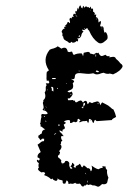

<svg xmlns="http://www.w3.org/2000/svg" viewBox="-20 -713 484 726"><path d="M120 -103Q118 -108 123 -109L125 -107L126 -105Q136 -113 122 -118Q120 -130 134 -138L122 -166L128 -170L133 -174Q139 -180 146 -179Q147 -181 147 -188Q137 -191 135 -183L131 -185Q131 -187 129 -189L127 -191L125 -193V-199Q126 -202 129 -202L133 -206L136 -207L138 -209Q138 -221 151 -224Q146 -226 142 -230L138 -233Q136 -235 133 -235Q135 -243 131 -245Q134 -249 134 -258Q135 -266 137 -271L136 -274V-277Q136 -281 140 -282L150 -281Q156 -281 158 -282Q164 -284 153 -293L149 -295H146Q142 -296 141 -300Q147 -302 144 -314L143 -319L142 -323Q142 -328 145 -331L143 -334Q156 -342 149 -364Q154 -369 153 -377V-383Q153 -387 156 -390L155 -394L153 -398H165Q167 -402 166 -404L164 -406L163 -409L160 -408L157 -407Q155 -417 156 -424V-433L157 -441L161 -444L165 -447Q138 -488 168 -525L175 -528L183 -530Q193 -533 198 -538L205 -534L212 -529Q232 -540 236 -518Q241 -515 245 -516L248 -518Q251 -518 253 -517Q254 -511 259 -505Q271 -512 289 -511L292 -506L294 -500L295 -505L296 -509V-513Q297 -514 313 -517Q317 -516 319 -514.5Q321 -513 320 -511L328 -509L336 -507Q338 -511 342 -512Q347 -515 348 -511Q348 -512 350 -513L352 -514Q358 -501 365 -501Q367 -501 379 -506Q386 -497 394 -502V-499L393 -496L399 -497L406 -498Q413 -499 417 -494Q418 -490 425 -485L430 -480L434 -475L437 -472L440 -470Q444 -466 443 -462H444Q436 -444 408 -432H406L403 -433Q397 -435 395 -435L392 -434H389Q382 -433 372 -438L363 -436L355 -433Q344 -430 337 -434Q333 -437 327 -435Q316 -433 308 -434L298 -435L288 -436Q273 -438 267 -433Q263 -430 263 -423Q263 -410 249 -415Q250 -413 255 -411L257 -409L259 -408Q263 -406 255 -398Q259 -385 254 -378Q251 -374 235 -368Q241 -360 251 -367Q257 -357 253 -353L249 -347L243 -341H236Q237 -339 237 -334Q250 -334 255 -335Q258 -331 263 -333Q264 -326 268 -326Q271 -326 276 -330Q282 -333 285 -333Q289 -333 294 -325Q300 -334 306 -331Q309 -330 311 -319Q313 -320 315 -322L316 -324L317 -326Q319 -328 328 -323L330 -324L334 -326Q340 -328 342 -328Q356 -334 359 -315Q360 -316 362 -320Q364 -324 366 -326L378 -320L389 -314L394 -310L399 -306Q403 -301 409 -299L415 -285Q416 -282 419 -271L414 -268L410 -266Q404 -263 403 -259L375 -257L346 -255L344 -256Q342 -258 340 -260Q338 -259 336 -255L335 -249Q332 -248 330 -251L329 -254L328 -257L325 -260L322 -262Q319 -265 316 -261V-254Q314 -248 313 -247Q313 -248 312 -249Q312 -250 311 -252Q310 -254 308 -256L301 -255H294Q286 -253 281 -250Q279 -252 281 -255L283 -256L284 -259Q281 -260 277 -264Q273 -263 273 -260V-257L272 -254Q266 -248 260 -253L257 -252L254 -250Q249 -247 245 -248Q246 -254 243 -259Q232 -260 222 -254L225 -251H226L228 -250Q230 -248 227 -246L224 -244L221 -242L222 -238L224 -234Q227 -229 223 -225L220 -224L218 -223Q215 -222 217 -216Q214 -215 211 -218L208 -219L205 -220Q204 -217 208 -213L212 -209L216 -206Q215 -204 217 -202L219 -201Q220 -200 220 -198Q215 -199 212.5 -198Q210 -197 211 -193Q211 -190 212 -187L216 -181Q209 -177 211 -173V-171Q211 -170 208 -167Q214 -163 212 -154Q210 -148 203 -141Q207 -140 207 -135L205 -131L204 -127Q202 -128 201 -126.5Q200 -125 199 -122Q199 -117 203 -116Q212 -108 212 -105L211 -103V-101Q212 -100 214 -95Q224 -94 227 -104Q234 -106 238 -102Q243 -98 242 -93Q240 -85 248 -74L254 -77Q253 -79 246 -84Q254 -90 252 -98Q256 -96 258 -94L260 -91L262 -89L260 -86Q259 -84 258 -82L262 -80L266 -78Q265 -85 271 -87L276 -89Q279 -91 281 -94L284 -91L286 -87Q288 -81 291 -80L297 -88L304 -83Q308 -80 310 -77H315Q320 -75 321 -72L322 -68L324 -65Q331 -73 326 -87L332 -83L338 -79Q346 -74 352 -73L360 -77L369 -79Q368 -82 366 -84Q369 -85 380 -83Q377 -78 385 -70Q383 -56 390 -41L388 -35L387 -30L385 -22Q380 -14 366 -17Q356 -7 351 -7L347 -8L343 -10Q336 -13 330 -12Q320 -18 315 -13Q308 -19 303 -11Q300 -13 298 -11L296 -9L295 -7Q290 -8 287 -12L285 -16L281 -19L277 -18H273Q266 -18 265 -22Q256 -17 252 -18L247 -19Q245 -19 239 -17Q239 -28 232 -31Q229 -23 227 -19Q219 -17 218 -21Q216 -23 217 -30L212 -32L207 -33Q200 -34 198 -40V-36L197 -33Q196 -30 192 -29L188 -30L184 -32Q179 -34 180 -37Q178 -38 177 -37L175 -36L173 -35L168 -40L162 -44Q154 -49 148 -50V-54L151 -57Q149 -62 145 -62H141L137 -61L132 -64L127 -68Q124 -71 124 -73Q123 -77 127 -78Q124 -88 127 -96Q121 -100 120 -103ZM216 -580V-588Q211 -592 215 -598Q219 -605 225 -605Q218 -612 231 -614L228 -615L225 -616Q233 -619 236 -630Q239 -628 241 -630V-628L242 -626Q243 -625 244 -626Q246 -629 244 -634Q242 -640 243 -642L245 -644L247 -646Q250 -642 251 -644L252 -648V-651L253 -650L254 -648L256 -650Q259 -650 259 -651Q260 -652 259.5 -652Q259 -652 256 -653Q256 -655 257 -657L259 -661H261L263 -660Q265 -658 267 -660L265 -664V-669Q266 -672 267 -672Q268 -672 270 -669Q270 -671 272 -677Q274 -683 274 -684L278 -676Q276 -684 283 -693L285 -691L286 -688Q286 -684 292 -681V-684L293 -686Q293 -689 295 -691L297 -689V-687Q297 -684 301 -685Q302 -690 304 -688H309Q310 -684 316 -686Q318 -681 320 -683Q321 -684 321 -688Q325 -687 324 -681Q327 -682 328 -678L330 -682Q332 -680 332 -676V-671Q332 -666 337 -668Q335 -663 339 -663L338 -660V-656Q342 -656 342 -660Q344 -658 344 -657L343 -652Q341 -647 347 -647Q350 -644 352 -638V-633L353 -628Q354 -628 359 -634Q363 -632 361 -624L359 -618Q358 -615 360 -613Q362 -612 369 -613Q370 -612 372 -607V-602L373 -597Q375 -585 379 -592Q384 -588 386 -580L387 -573L386 -566Q383 -562 379 -559Q376 -556 370 -552Q359 -546 351 -552Q330 -566 317 -597L315 -599L313 -601Q310 -603 311 -607Q310 -607 306 -605L302 -602Q297 -597 292 -602Q289 -595 296 -595Q294 -593 290 -587L288 -582L287 -577Q282 -566 272 -568Q277 -563 275 -560Q275 -554 268 -558Q268 -556 265 -554L262 -553L259 -551Q257 -554 254 -551L253 -553L251 -554Q250 -556 248 -554Q247 -548 240 -552L234 -557Q230 -558 228 -560Q219 -564 219 -575Q215 -576 216 -580ZM173 -384Q178 -375 175 -372Q178 -369 182 -367Q182 -379 181 -382Q177 -386 173 -384ZM355 -442 352 -444 348 -446Q344 -448 342 -443L345 -441L348 -440Q352 -439 355 -442ZM295 -317V-314L296 -311L298 -313L300 -315Q302 -319 302 -321Q302 -322 300 -324Q298 -324 297 -323Q294 -321 295 -317ZM191 -418H177Q177 -415 178 -414H188Q191 -414 191 -418ZM343 -497Q344 -507 343 -508Q339 -504 343 -497ZM278 -579 279 -578Q281 -576 276 -574Q277 -573 280 -573L282 -575Q282 -578 281 -579L279 -581Q278 -580 278 -579ZM185 -202Q191 -208 193 -209Q186 -210 185 -202ZM288 -308Q290 -307 294 -303L295 -307L296 -311Q295 -310 288 -308ZM311 -31 310 -26 309 -22Q314 -25 311 -31ZM207 -240 204 -242 201 -243V-236L204 -238ZM273 -650Q268 -656 266 -654Q265 -653 268 -652Q270 -651 273 -650ZM351 -319Q352 -320 352 -325Q347 -322 351 -319ZM306 -54 302 -60Q301 -56 306 -54ZM150 -256 152 -254 156 -252Q153 -258 150 -256ZM146 -271Q150 -271 150 -272L147 -275Q146 -274 146 -271ZM198 -377 199 -378V-379L198 -380L196 -381Q194 -378 198 -377ZM152 -310 154 -308 155 -307 156 -305Q156 -310 152 -310ZM280 -442V-445L279 -447Q276 -444 280 -442ZM151 -301H146L148 -299Q149 -299 151 -301ZM297 -607Q298 -606 299 -605Q300 -604 301 -604Q301 -608 297 -607ZM347 -641V-644Q345 -642 345 -640Q347 -638 347 -641ZM159 -372H161Q161 -375 160 -375Q159 -375 159 -372ZM364 -606Q368 -606 366 -609Q364 -609 364 -606ZM230 -399V-397Q230 -396 231 -396Q232 -397 232 -398Q232 -399 230 -399ZM245 -356V-355H250V-356L249 -357Q246 -357 245 -356ZM323 -674V-676Q322 -676 322 -675V-673Q323 -673 323 -674ZM146 -331Q147 -331 149 -333Q148 -333 146 -331ZM320 -256V-257H323V-256ZM217 -91H216Q216 -90 217 -90ZM133 -164V-165Q132 -165 132 -164ZM321 -61Q321 -60 322 -59Q322 -61 321 -61Z"/></svg>

Font: Kom-post
Style: Regular
Weight: 400
Designer: @guaschetti
Foundry: guaschetti
Version: Version 1.00 December 6, 2021, initial release